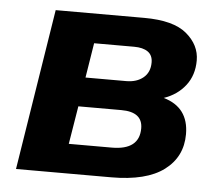

<svg xmlns="http://www.w3.org/2000/svg" viewBox="-42 -537 665 583"><g transform="rotate(5 290.5 -245.5)"><path d="M27 0 105 -491H375Q464 -491 504.5 -457Q545 -423 545 -376Q545 -331 520.5 -299.5Q496 -268 455 -254Q532 -232 532 -150Q532 -81 478 -40.5Q424 0 317 0ZM213 -295H337Q369 -295 389 -311.5Q409 -328 409 -358Q409 -380 394 -390.5Q379 -401 352 -401H230ZM180 -90H311Q395 -90 395 -156Q395 -206 330 -206H199Z"/></g></svg>

Font: Nunito Sans ExtraBold
Style: Italic
Weight: 800
Italic angle: -9°
Designer: Vernon Adams
Foundry: Vernon Adams
Version: Version 3.006; ttfautohint (v1.8.3)